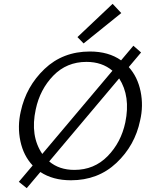

<svg xmlns="http://www.w3.org/2000/svg" viewBox="-20 -932 786 999"><path d="M611 -864 415 -706 383 -739 566 -912ZM650 -583Q696 -532 711.5 -456.5Q727 -381 709 -305Q682 -175 586 -84.5Q490 6 349 6Q255 6 190 -37L119 47L78 14L150 -71Q102 -122 86 -198Q70 -274 88 -352Q116 -482 211.5 -573Q307 -664 448 -664Q545 -664 610 -618L674 -694L714 -659ZM166 -363Q136 -225 200 -131L565 -564Q511 -610 430 -610Q327 -610 257.5 -538.5Q188 -467 166 -363ZM632 -295Q660 -431 600 -524L236 -92Q288 -48 367 -48Q470 -48 540 -119.5Q610 -191 632 -295Z"/></svg>

Font: EauTest
Style: Italic
Weight: 400
Italic angle: -12°
Designer: Christian Thalmann (Catharsis Fonts)
Version: Version 0.001;PS 000.001;hotconv 1.0.88;makeotf.lib2.5.64775